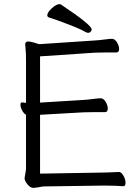

<svg xmlns="http://www.w3.org/2000/svg" viewBox="-20 -900 678 930"><path d="M407 -741Q402 -741 396 -744Q376 -756 345 -768.5Q314 -781 292.5 -789Q271 -797 260 -801L216 -816Q209 -819 209 -826Q209 -840 231 -860Q253 -880 268 -880Q272 -880 274 -879Q424 -779 424 -758Q424 -751 419 -746Q414 -741 407 -741ZM87 -404H89Q99 -402 106 -402V-604Q106 -645 104 -661L102 -685Q102 -699 116 -699Q127 -699 144 -694Q161 -689 169 -686L440 -704Q459 -705 489 -709Q512 -712 523 -712Q536 -712 546.5 -695Q557 -678 557 -663Q557 -646 544 -646H502Q460 -646 441 -645L174 -627V-403L385 -416Q404 -417 434 -421Q457 -424 468 -424Q481 -424 491.5 -407Q502 -390 502 -374Q502 -357 489 -357H447Q405 -357 386 -356L174 -344V-59L472 -64Q495 -64 555 -67H556Q568 -67 578 -49Q588 -31 588 -14Q588 2 577 2H576Q543 -1 489 -1H473L195 3Q185 3 167 7Q163 7 155.5 8.5Q148 10 141 10Q127 10 113 -7Q99 -24 99 -37Q99 -41 102.5 -58Q106 -75 106 -84V-344Q95 -350 87 -365.5Q79 -381 79 -393Q79 -404 87 -404Z"/></svg>

Font: Iansui 0.93
Style: Regular
Weight: 400
Designer: But Ko / Fontworks Inc.
Foundry: zi-hi.com / Fontworks Inc.
Version: Version 0.931